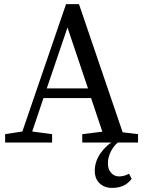

<svg xmlns="http://www.w3.org/2000/svg" viewBox="-20 -695 704 936"><path d="M5 0V-41L89 -54L302 -675H365L578 -50L653 -41V0H381V-41L479 -53L424 -217H192L137 -54L234 -41V0ZM208 -264H409L309 -561ZM526 221Q489 221 465.5 198.5Q442 176 442 138Q442 91 471.5 50Q501 9 543 -12V-13H572Q540 7 523 38.5Q506 70 506 102Q506 131 522 148Q538 165 560 165Q572 165 584 162Q596 159 609 152L622 177Q603 201 580 211Q557 221 526 221Z"/></svg>

Font: Source Serif 4
Style: Regular
Weight: 400
Designer: Frank Grießhammer
Foundry: Adobe
Version: Version 4.005;hotconv 1.1.0;makeotfexe 2.6.0